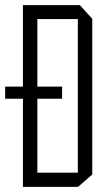

<svg xmlns="http://www.w3.org/2000/svg" viewBox="-32 -724 424 745"><path d="M-12 -341V-388H209V-341ZM113 -650V-704H278L326 -651V-650ZM57 1V-54H270V1ZM57 -54V-704H113V-54ZM270 1V-650H326V-47L271 1Z"/></svg>

Font: Foldit Light
Style: Regular
Weight: 300
Version: Version 1.003